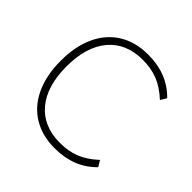

<svg xmlns="http://www.w3.org/2000/svg" viewBox="-184 -875 1045 1045"><g transform="rotate(45 338.5 -352.5)"><path d="M67 -353Q67 -465 105 -546Q143 -627 213.5 -670Q284 -713 381 -713Q529 -713 621 -618L600 -583Q548 -631 496.5 -651.5Q445 -672 380 -672Q252 -672 181.5 -588Q111 -504 111 -353Q111 -201 181.5 -117Q252 -33 380 -33Q445 -33 496.5 -53.5Q548 -74 600 -122L621 -87Q529 8 381 8Q284 8 213.5 -35Q143 -78 105 -159.5Q67 -241 67 -353Z"/></g></svg>

Font: wassup Sans
Style: Light
Weight: 200
Version: Version 2.001